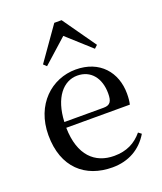

<svg xmlns="http://www.w3.org/2000/svg" viewBox="-149 -903 853 1013"><g transform="rotate(-20 277.0 -396.0)"><path d="M307 15C399 15 469 -27 512 -99L495 -112C456 -65 406 -39 336 -39C229 -39 151 -108 148 -265H505C509 -281 511 -301 511 -325C511 -445 434 -537 299 -537C164 -537 46 -432 46 -260C46 -78 155 15 307 15ZM149 -297C155 -432 218 -504 296 -504C372 -504 418 -446 418 -360C418 -316 407 -297 370 -297ZM433 -605 450 -621 319 -807H278L147 -621L164 -605L299 -726Z"/></g></svg>

Font: Noto Serif JP Medium
Style: Regular
Weight: 500
Designer: Ryoko NISHIZUKA 西塚涼子 (kana & ideographs); Frank Grießhammer (Latin, Greek & Cyrillic); Wenlong ZHANG 张文龙 (bopomofo); San
Foundry: Adobe
Version: Version 2.001;hotconv 1.1.0;makeotfexe 2.6.0